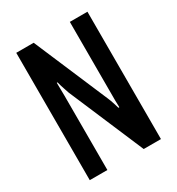

<svg xmlns="http://www.w3.org/2000/svg" viewBox="-166 -792 827 897"><g transform="rotate(-30 247.5 -343.5)"><path d="M56 0V-687H150L320 -288Q323 -281 327 -270.5Q331 -260 334.5 -248Q338 -236 341 -226H346Q345 -244 345 -262Q345 -280 345 -290V-687H440V0H347L175 -404Q172 -414 165.5 -432.5Q159 -451 154 -471H150Q150 -456 150.5 -436Q151 -416 151 -401V0Z"/></g></svg>

Font: Archivo ExtraCondensed Medium
Style: Regular
Weight: 500
Width: 2
Designer: Hector Gatti
Foundry: Omnibus-Type
Version: Version 2.001